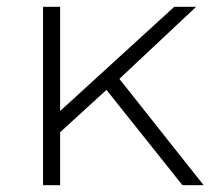

<svg xmlns="http://www.w3.org/2000/svg" viewBox="-20 -542 616 562"><path d="M144 -144 145 -207 490 -522H554L325 -307L295 -282ZM106 0V-522H156V0ZM514 0 286 -286 320 -323 576 0Z"/></svg>

Font: Modern
Style: Regular
Weight: 300
Designer: Julieta Ulanovsky
Foundry: Julieta Ulanovsky
Version: Version 8.000